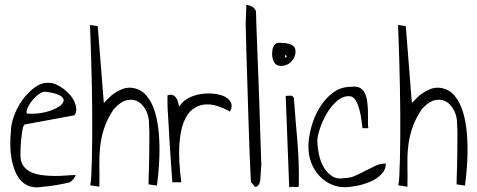

<svg xmlns="http://www.w3.org/2000/svg" viewBox="-20 -779 1991 801"><path d="M25.4 -229.5Q25.4 -258.8 38.1 -294.4Q50.8 -330.1 72.8 -360.8Q94.7 -391.6 122.6 -412.6Q150.4 -433.6 180.7 -433.6Q197.3 -433.6 213.4 -426.8Q229.5 -419.9 244.6 -408.7Q259.8 -397.5 272 -383.3Q284.2 -369.1 291 -353.5Q297.9 -337.9 298.3 -323.2Q298.8 -308.6 290 -297.9L84 -259.8Q80.1 -258.8 77.1 -250.5Q74.2 -242.2 72.3 -229.5Q70.3 -216.8 68.8 -201.7Q67.4 -186.5 66.4 -172.4Q65.4 -158.2 65.4 -147Q65.4 -135.7 65.4 -129.9Q65.4 -102.5 78.6 -85.4Q91.8 -68.4 112.3 -59.6Q132.8 -50.8 158.7 -47.9Q184.6 -44.9 210 -44.9Q235.4 -44.9 257.8 -46.9Q280.3 -48.8 294.9 -48.8Q294.9 -44.9 292 -40Q289.1 -35.2 285.2 -30.8Q281.2 -26.4 277.3 -22.9Q273.4 -19.5 272.5 -18.6Q264.6 -16.6 248.5 -13.2Q232.4 -9.8 214.4 -6.8Q196.3 -3.9 180.7 -2Q165 0 159.2 0Q128.9 5.9 106.4 -1Q84 -7.8 68.4 -24.4Q52.7 -41 43 -64.9Q33.2 -88.9 28.3 -116.2Q23.4 -143.6 22.9 -172.9Q22.5 -202.1 25.4 -229.5ZM167 -396.5Q158.2 -396.5 144 -387.2Q129.9 -377.9 117.7 -363.8Q105.5 -349.6 97.2 -333.5Q88.9 -317.4 91.8 -305.7Q117.2 -302.7 144.5 -306.6Q171.9 -310.5 194.3 -318.8Q216.8 -327.1 231.4 -338.4Q246.1 -349.6 245.6 -361.3Q245.1 -373 227.1 -382.3Q209 -391.6 167 -396.5Z M387.7 -669.9 413.1 -349.6Q419.9 -355.5 430.7 -367.2Q441.4 -378.9 456.1 -389.2Q470.7 -399.4 488.3 -406.7Q505.9 -414.1 526.4 -413.1Q566.4 -409.2 590.3 -380.9Q614.3 -352.5 626.5 -311.5Q638.7 -270.5 642.6 -222.2Q646.5 -173.8 645 -129.9Q643.6 -85.9 640.1 -51.8Q636.7 -17.6 634.8 -4.9L599.6 -9.8Q599.6 -18.6 600.1 -37.6Q600.6 -56.6 601.6 -82.5Q602.5 -108.4 602.5 -136.7Q602.5 -165 603 -189.9Q603.5 -214.8 603 -234.4Q602.5 -253.9 601.6 -261.7Q602.5 -289.1 590.8 -314.5Q579.1 -339.8 559.6 -353Q540 -366.2 512.7 -361.8Q485.4 -357.4 454.1 -323.2Q426.8 -282.2 414.1 -242.7Q401.4 -203.1 397.5 -164.6Q393.6 -126 394.5 -85.4Q395.5 -44.9 394.5 0L356.4 -5.9Q359.4 -16.6 360.8 -45.4Q362.3 -74.2 363.3 -114.7Q364.3 -155.3 364.7 -205.1Q365.2 -254.9 364.7 -308.1Q364.3 -361.3 363.3 -415Q362.3 -468.8 360.8 -517.6Q359.4 -566.4 357.9 -607.4Q356.4 -648.4 355.5 -674.8Z M678.7 -380.9Q690.4 -385.7 699.2 -382.8Q708 -379.9 713.9 -372.1Q719.7 -364.3 722.7 -354Q725.6 -343.8 727.5 -334Q740.2 -355.5 764.2 -368.7Q788.1 -381.8 815.4 -386.2Q842.8 -390.6 870.1 -388.2Q897.5 -385.7 916.5 -376.5Q935.5 -367.2 943.4 -351.1Q951.2 -335 939.5 -313.5Q914.1 -328.1 886.2 -336.9Q858.4 -345.7 832 -342.8Q805.7 -339.8 783.2 -322.8Q760.7 -305.7 746.1 -268.6Q731.4 -231.4 728 -170.4Q724.6 -109.4 736.3 -18.6H699.2Q699.2 -18.6 697.8 -34.7Q696.3 -50.8 694.8 -77.1Q693.4 -103.5 690.9 -135.7Q688.5 -168 686.5 -201.2Q684.6 -234.4 683.1 -265.1Q681.6 -295.9 679.7 -318.4Q679.7 -321.3 679.2 -330.1Q678.7 -338.9 678.7 -349.1Q678.7 -359.4 678.7 -368.2Q678.7 -377 678.7 -380.9Z M1007.8 -758.8Q1021.5 -756.8 1031.7 -751.5Q1042 -746.1 1047.9 -732.4Q1047.9 -713.9 1049.3 -681.2Q1050.8 -648.4 1052.2 -605.5Q1053.7 -562.5 1055.7 -512.7Q1057.6 -462.9 1059.6 -412.1Q1061.5 -361.3 1063 -311.5Q1064.5 -261.7 1065.9 -218.8Q1067.4 -175.8 1068.4 -142.6Q1069.3 -109.4 1070.3 -91.8Q1070.3 -89.8 1069.8 -85Q1069.3 -80.1 1068.8 -73.2Q1068.4 -66.4 1067.9 -60.1Q1067.4 -53.7 1067.4 -50.8Q1066.4 -44.9 1066.4 -36.6Q1066.4 -28.3 1064.5 -20.5Q1062.5 -12.7 1058.1 -6.3Q1053.7 0 1043.9 1L1027.3 -19.5Q1026.4 -20.5 1024.9 -56.2Q1023.4 -91.8 1021 -148.9Q1018.6 -206.1 1016.6 -277.8Q1014.6 -349.6 1012.2 -422.9Q1009.8 -496.1 1007.8 -563.5Q1005.9 -630.9 1004.9 -679.7Q1004.9 -683.6 1005.4 -695.3Q1005.9 -707 1006.3 -719.2Q1006.8 -731.4 1007.3 -742.7Q1007.8 -753.9 1007.8 -758.8Z M1171.9 -378.9Q1183.6 -378.9 1191.9 -379.9Q1200.2 -380.9 1206.1 -370.1Q1209 -326.2 1212.9 -280.8Q1216.8 -235.4 1220.7 -189.5Q1224.6 -143.6 1226.1 -97.2Q1227.5 -50.8 1226.6 -6.8Q1226.6 -1 1223.6 0.5Q1220.7 2 1215.3 1.5Q1210 1 1202.6 0.5Q1195.3 0 1186.5 2ZM1115.2 -553.7Q1115.2 -560.5 1116.2 -568.8Q1117.2 -577.1 1120.6 -584Q1124 -590.8 1129.4 -595.7Q1134.8 -600.6 1142.6 -600.6Q1154.3 -600.6 1166 -599.6Q1177.7 -598.6 1188.5 -595.2Q1199.2 -591.8 1206.1 -584.5Q1212.9 -577.1 1212.9 -563.5Q1212.9 -540 1195.3 -522Q1177.7 -503.9 1152.3 -503.9Q1132.8 -503.9 1124 -519Q1115.2 -534.2 1115.2 -553.7ZM1171.9 -548.8Q1168.9 -548.8 1168.9 -543.9Q1168.9 -539.1 1171.9 -539.1Q1175.8 -539.1 1175.8 -543.9Q1175.8 -548.8 1171.9 -548.8Z M1266.6 -167Q1266.6 -203.1 1278.3 -247.1Q1290 -291 1312.5 -328.6Q1335 -366.2 1368.2 -391.6Q1401.4 -417 1445.3 -417Q1467.8 -419.9 1481.4 -412.6Q1495.1 -405.3 1502.4 -389.6Q1509.8 -374 1512.2 -354Q1514.6 -334 1515.1 -313Q1515.6 -292 1515.1 -273.9Q1514.6 -255.9 1516.6 -244.1H1492.2Q1491.2 -250 1488.8 -272Q1486.3 -293.9 1480.5 -317.4Q1474.6 -340.8 1464.4 -359.4Q1454.1 -377.9 1435.5 -377.9Q1408.2 -377.9 1384.3 -356.4Q1360.4 -335 1342.8 -304.7Q1325.2 -274.4 1314.5 -242.2Q1303.7 -210 1303.7 -188.5Q1304.7 -164.1 1310.5 -135.3Q1316.4 -106.4 1329.6 -83Q1342.8 -59.6 1364.3 -44.9Q1385.7 -30.3 1417 -36.1Q1440.4 -36.1 1461.9 -45.9Q1483.4 -55.7 1503.9 -66.4Q1524.4 -77.1 1545.4 -86.9Q1566.4 -96.7 1589.8 -96.7Q1589.8 -71.3 1571.3 -52.2Q1552.7 -33.2 1525.9 -21.5Q1499 -9.8 1469.2 -3.9Q1439.5 2 1418.9 2Q1385.7 2 1357.9 -11.7Q1330.1 -25.4 1309.6 -48.3Q1289.1 -71.3 1277.8 -102.1Q1266.6 -132.8 1266.6 -167Z M1672.9 -669.9 1698.2 -349.6Q1705.1 -355.5 1715.8 -367.2Q1726.6 -378.9 1741.2 -389.2Q1755.9 -399.4 1773.4 -406.7Q1791 -414.1 1811.5 -413.1Q1851.6 -409.2 1875.5 -380.9Q1899.4 -352.5 1911.6 -311.5Q1923.8 -270.5 1927.7 -222.2Q1931.6 -173.8 1930.2 -129.9Q1928.7 -85.9 1925.3 -51.8Q1921.9 -17.6 1919.9 -4.9L1884.8 -9.8Q1884.8 -18.6 1885.3 -37.6Q1885.7 -56.6 1886.7 -82.5Q1887.7 -108.4 1887.7 -136.7Q1887.7 -165 1888.2 -189.9Q1888.7 -214.8 1888.2 -234.4Q1887.7 -253.9 1886.7 -261.7Q1887.7 -289.1 1876 -314.5Q1864.3 -339.8 1844.7 -353Q1825.2 -366.2 1797.9 -361.8Q1770.5 -357.4 1739.3 -323.2Q1711.9 -282.2 1699.2 -242.7Q1686.5 -203.1 1682.6 -164.6Q1678.7 -126 1679.7 -85.4Q1680.7 -44.9 1679.7 0L1641.6 -5.9Q1644.5 -16.6 1646 -45.4Q1647.5 -74.2 1648.4 -114.7Q1649.4 -155.3 1649.9 -205.1Q1650.4 -254.9 1649.9 -308.1Q1649.4 -361.3 1648.4 -415Q1647.5 -468.8 1646 -517.6Q1644.5 -566.4 1643.1 -607.4Q1641.6 -648.4 1640.6 -674.8Z"/></svg>

Font: Annie Use Your Telescope
Style: Regular
Weight: 400
Designer: Kimberly Geswein
Foundry: Kimberly Geswein
Version: Version 1.002 2001